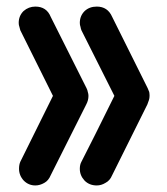

<svg xmlns="http://www.w3.org/2000/svg" viewBox="-20 -566 509 586"><path d="M275.4 0Q252.9 0 238.3 -14.6Q223.6 -30.3 223.6 -50.8Q223.6 -63.5 228.5 -72.3Q262.7 -138.7 329.1 -273.4Q303.7 -323.2 228.5 -473.6Q226.6 -478.5 225.6 -484.4Q223.6 -489.3 223.6 -496.1Q223.6 -517.6 238.3 -532.2Q252.9 -545.9 275.4 -545.9Q308.6 -545.9 322.3 -514.6Q358.4 -442.4 430.7 -296.9Q433.6 -291 435.5 -285.2Q436.5 -279.3 436.5 -273.4Q436.5 -266.6 434.6 -260.7Q432.6 -253.9 429.7 -247.1Q393.6 -174.8 322.3 -31.2Q315.4 -14.6 301.8 -7.8Q289.1 0 275.4 0ZM87.9 0Q67.4 0 52.7 -14.6Q38.1 -30.3 38.1 -50.8Q38.1 -63.5 42 -72.3Q75.2 -138.7 141.6 -273.4Q117.2 -323.2 42 -473.6Q41 -478.5 39.1 -484.4Q37.1 -489.3 37.1 -496.1Q37.1 -517.6 51.8 -532.2Q67.4 -545.9 87.9 -545.9Q122.1 -545.9 134.8 -514.6Q170.9 -442.4 244.1 -296.9Q247.1 -291 248 -285.2Q250 -279.3 250 -273.4Q250 -259.8 243.2 -247.1Q207 -174.8 134.8 -31.2Q127.9 -14.6 115.2 -7.8Q101.6 0 87.9 0Z"/></svg>

Font: Abed
Style: Bold
Weight: 700
Designer: Johan Aakerlund
Version: Version 3.105